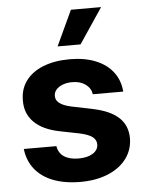

<svg xmlns="http://www.w3.org/2000/svg" viewBox="-54 -800 647 854"><g transform="rotate(-5 269.5 -372.5)"><path d="M272.5 -434.6Q249 -434.6 230.2 -427.5Q211.4 -420.4 200.7 -408Q189.9 -395.5 190.4 -379.9Q189 -342.3 258.8 -327.1L353.5 -307.6Q430.7 -291.5 468.5 -256.3Q506.3 -221.2 506.8 -164.1Q506.3 -112.3 476.8 -72.8Q447.3 -33.2 394 -11.2Q340.8 10.7 271.5 10.7Q200.7 10.7 148.9 -9.5Q97.2 -29.8 67.6 -67.6Q38.1 -105.5 32.2 -157.2H177.7Q182.6 -126 207 -109.9Q231.4 -93.8 271.5 -93.8Q311 -93.8 335.2 -108.9Q359.4 -124 359.4 -149.4Q359.4 -169.9 342 -182.9Q324.7 -195.8 287.1 -204.1L199.2 -221.7Q124 -236.3 85 -274.9Q45.9 -313.5 46.9 -372.1Q46.4 -422.4 73.7 -459.7Q101.1 -497.1 151.9 -517.1Q202.6 -537.1 270.5 -537.1Q336.4 -537.1 385.7 -517.1Q435.1 -497.1 463.1 -460.2Q491.2 -423.3 495.1 -373H359.4Q355 -400.9 331.5 -417.7Q308.1 -434.6 272.5 -434.6ZM294.9 -755.9H429.7L324.2 -598.6H221.7Z"/></g></svg>

Font: Pretendard
Style: Bold
Weight: 700
Designer: Base glyphs from Inter by Rasmus Andersson; Hangeul glyphs from Noto Sans CJK(Source Han Sans) by Jang Soo-young and Kan
Foundry: Kil Hyung-jin
Version: Version 1.309